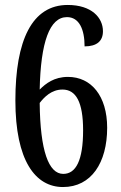

<svg xmlns="http://www.w3.org/2000/svg" viewBox="-20 -744 486 774"><path d="M234 10C348 10 412 -88 412 -229C412 -357 348 -434 254 -434C198 -434 164 -407 140 -383C144 -574 180 -675 250 -675C299 -675 321 -626 321 -557C371 -557 395 -579 395 -618C395 -673 349 -724 253 -724C109 -724 42 -582 42 -339C42 -97 122 10 234 10ZM235 -43C176 -43 142 -136 140 -329C158 -352 187 -383 232 -383C286 -383 315 -333 315 -219C315 -97 286 -43 235 -43Z"/></svg>

Font: Noto Serif Bengali ExtraCondensed Medium
Style: Regular
Weight: 500
Width: 2
Designer: Juan Bruce, Universal Thirst, Indian Type Foundry and the Monotype Design Team.
Foundry: Monotype Imaging Inc.
Version: Version 2.003